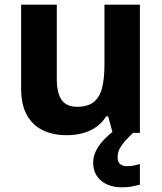

<svg xmlns="http://www.w3.org/2000/svg" viewBox="-20 -566 690 818"><path d="M576 -546V0H460L441 -70H432Q415 -42 388.5 -24Q362 -6 330.5 2Q299 10 264 10Q206 10 162.5 -11Q119 -32 94.5 -76Q70 -120 70 -190V-546H222V-228Q222 -170 242.5 -140.5Q263 -111 308 -111Q354 -111 379.5 -131.5Q405 -152 415 -192Q425 -232 425 -290V-546ZM481 104Q481 124 492 133Q503 142 521 142Q536 142 551 139Q566 136 576 133V221Q560 225 542 228.5Q524 232 500 232Q444 232 410.5 203.5Q377 175 377 127Q377 101 389 76.5Q401 52 424.5 27.5Q448 3 482 -21L547 0Q513 32 497 55Q481 78 481 104Z"/></svg>

Font: Noto Sans Lao Looped
Style: Bold
Weight: 700
Designer: Mark Frömberg, Ben Mitchell
Foundry: The Fontpad Ltd
Version: Version 1.001